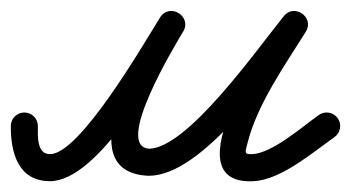

<svg xmlns="http://www.w3.org/2000/svg" viewBox="-45 -310 649 355"><path d="M0.2 -102C-13.6 -102.1 -24.9 -91 -25 -77.2C-25.3 -27.5 -11.4 25 47.5 25C137 25 247.6 -177.7 293.5 -251.3C302.2 -265.2 295.7 -278.8 284.9 -285.4C274.2 -291.9 259.1 -291.4 250.7 -277.2C218.5 -222.8 78.7 8.3 229.2 15C229.2 15 229.5 15 229.9 15C230.2 15 230.5 15 230.5 15C330.2 14.5 455.6 -170.7 518.7 -248.8C528.5 -261 522.5 -274.8 512 -282.4C501.5 -289.9 486.4 -291 478.1 -277.8C453.9 -239.2 265.7 33.7 424.4 25C474.9 22.2 532.8 -27.8 573.5 -56.6C584.7 -64.6 587.4 -80.2 579.4 -91.5C571.4 -102.7 555.8 -105.4 544.5 -97.4C513.3 -75.3 458.9 -27 421.6 -25C405 -24 408.6 -29.4 413.1 -47.1C431 -117.6 482.3 -190.4 520.4 -251.2C528.7 -264.5 523.5 -277.8 513.7 -284.8C504 -291.8 489.6 -292.4 479.8 -280.2C429.1 -217.5 301.1 -35.3 230.2 -35C230.2 -35 230.5 -35 230.8 -35C231.2 -35 231.5 -35 231.5 -35C163.1 -38 282.4 -232.6 293.7 -251.7C302.1 -265.9 295.8 -279.4 285.2 -285.8C274.6 -292.3 259.7 -291.7 251 -277.7C217.4 -223.7 102.3 -25 47.5 -25C22.7 -25 24.9 -58.8 25 -76.8C25.1 -90.6 14 -101.9 0.2 -102Z"/></svg>

Font: FRB American Cursive Guidelines Arrows Semibold
Style: Italic
Weight: 600
Italic angle: -25°
Version: Version 2.0;Modular Font Editor K font №1